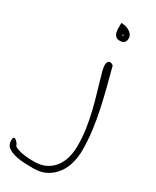

<svg xmlns="http://www.w3.org/2000/svg" viewBox="-472 -697 931 1148"><g transform="rotate(30 -6.5 -123.5)"><path d="M-218.8 307.6Q-218.8 297.9 -217.3 291Q-215.8 284.2 -211.4 283.2Q-207 282.2 -199.2 287.6Q-191.4 293 -179.7 308.6Q-179.7 321.3 -161.6 329.1Q-143.6 336.9 -120.1 341.3Q-96.7 345.7 -72.8 346.7Q-48.8 347.7 -38.1 347.7Q9.8 347.7 43.5 330.6Q77.1 313.5 99.1 284.7Q121.1 255.9 131.3 217.3Q141.6 178.7 141.6 136.7Q141.6 76.2 133.3 20Q125 -36.1 111.3 -92.3Q97.7 -148.4 80.1 -206.5Q62.5 -264.6 44.9 -329.1Q38.1 -358.4 41 -373Q43.9 -387.7 51.3 -392.1Q58.6 -396.5 67.9 -393.6Q77.1 -390.6 83 -384.8Q99.6 -323.2 116.2 -258.3Q132.8 -193.4 147.5 -126Q162.1 -58.6 170.9 9.8Q179.7 78.1 179.7 144.5Q179.7 190.4 168 233.9Q156.2 277.3 131.3 310.5Q106.4 343.8 69.3 364.3Q32.2 384.8 -19.5 384.8Q-43 384.8 -77.1 383.8Q-111.3 382.8 -143.1 375.5Q-174.8 368.2 -196.8 353Q-218.8 337.9 -218.8 307.6ZM1 -631.8Q13.7 -631.8 28.3 -628.4Q43 -625 55.7 -617.7Q68.4 -610.4 76.7 -599.1Q85 -587.9 85 -572.3Q85 -534.2 44.9 -534.2Q26.4 -534.2 16.6 -543.9Q6.8 -553.7 3.4 -568.4Q0 -583 0.5 -600.1Q1 -617.2 1 -631.8ZM44.9 -577.1Q42 -577.1 42 -572.8Q42 -568.4 44.9 -568.4Q48.8 -568.4 48.8 -572.8Q48.8 -577.1 44.9 -577.1Z"/></g></svg>

Font: Annie Use Your Telescope
Style: Regular
Weight: 400
Version: Version 1.003 2001